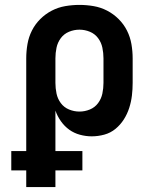

<svg xmlns="http://www.w3.org/2000/svg" viewBox="-20 -548 640 783"><path d="M206 215H87V147H26V68H87V-310Q87 -339 92 -368Q97 -397 110 -423Q123 -449 144 -470Q165 -491 191 -504.5Q217 -518 246 -523Q275 -528 304 -528Q333 -528 362 -523Q391 -518 417 -504.5Q443 -491 464 -470Q485 -449 498 -423Q511 -397 516 -368Q521 -339 521 -310V-210Q521 -184 518 -158.5Q515 -133 507 -108Q499 -83 485 -61Q471 -39 451 -22.5Q431 -6 405.5 1Q380 8 354 8Q330 8 306 1.5Q282 -5 262.5 -19Q243 -33 228.5 -53.5Q214 -74 206 -97V68H316V147H206ZM304 -93Q326 -93 346.5 -101.5Q367 -110 380 -127.5Q393 -145 397.5 -166.5Q402 -188 402 -210V-310Q402 -332 397.5 -353.5Q393 -375 380 -392.5Q367 -410 346.5 -418.5Q326 -427 304 -427Q282 -427 261.5 -418.5Q241 -410 228 -392.5Q215 -375 210.5 -353.5Q206 -332 206 -310V-210Q206 -188 210.5 -166.5Q215 -145 228 -127.5Q241 -110 261.5 -101.5Q282 -93 304 -93Z"/></svg>

Font: Iosevka HT Extended
Style: Bold
Weight: 700
Width: 7
Monospace: yes
Designer: Belleve Invis
Foundry: Belleve Invis
Version: Version 32.3.0; ttfautohint (v1.8.4)